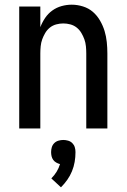

<svg xmlns="http://www.w3.org/2000/svg" viewBox="-20 -548 540 819"><path d="M62 0V-520H152V-432Q160 -453 172.5 -471.5Q185 -490 203 -503Q221 -516 242.5 -522Q264 -528 286 -528Q310 -528 334 -520.5Q358 -513 376 -497.5Q394 -482 406.5 -460.5Q419 -439 426 -416Q433 -393 435.5 -368.5Q438 -344 438 -320V0H348V-320Q348 -335 346.5 -350.5Q345 -366 340 -380Q335 -394 327 -407.5Q319 -421 307 -430.5Q295 -440 280 -444Q265 -448 250 -448Q235 -448 220 -444Q205 -440 193 -430.5Q181 -421 173 -407.5Q165 -394 160 -380Q155 -366 153.5 -350.5Q152 -335 152 -320V0ZM240 251 199 213Q212 200 221.5 184.5Q231 169 236 152Q228 150 220 145.5Q212 141 207 134Q202 127 200 118.5Q198 110 198 101Q198 90 201 80Q204 70 211.5 62.5Q219 55 229.5 52Q240 49 250 49Q260 49 270.5 52Q281 55 288.5 62.5Q296 70 299 80Q302 90 302 101Q302 122 298.5 142.5Q295 163 287 182.5Q279 202 267 219Q255 236 240 251Z"/></svg>

Font: Iosevka Curly Medium
Style: Regular
Weight: 500
Monospace: yes
Designer: Belleve Invis
Foundry: Belleve Invis
Version: Version 22.1.2; ttfautohint (v1.8.4)